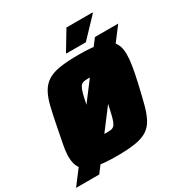

<svg xmlns="http://www.w3.org/2000/svg" viewBox="-241 -1050 1204 1264"><g transform="rotate(-30 361.5 -418.0)"><path d="M-29 55 575 -743H752L147 55ZM310 8Q203 8 141.5 -7Q80 -22 55 -55.5Q30 -89 30 -146Q30 -184 40 -235.5Q50 -287 63 -354Q79 -437 93.5 -496.5Q108 -556 130 -594.5Q152 -633 187.5 -655.5Q223 -678 280 -687Q337 -696 423 -696Q530 -696 590 -681Q650 -666 675 -632.5Q700 -599 700 -541Q700 -502 691.5 -451Q683 -400 668 -334Q649 -250 633 -190.5Q617 -131 596 -92.5Q575 -54 540.5 -32Q506 -10 450.5 -1Q395 8 310 8ZM325 -159Q346 -159 360 -161Q374 -163 383.5 -172Q393 -181 400.5 -200.5Q408 -220 416 -255Q424 -290 436 -344Q448 -401 454.5 -437Q461 -473 461 -492Q461 -510 455 -518Q449 -526 436.5 -527.5Q424 -529 404 -529Q383 -529 369.5 -527Q356 -525 346.5 -516Q337 -507 329.5 -487.5Q322 -468 314 -433Q306 -398 295 -344Q287 -305 280.5 -276Q274 -247 271 -227Q268 -207 268 -194Q268 -177 274 -169.5Q280 -162 292.5 -160.5Q305 -159 325 -159ZM358 -743V-748L444 -891H642V-886L506 -743Z"/></g></svg>

Font: Saira Thin Black
Style: Italic
Weight: 900
Italic angle: -12°
Version: Version 1.101